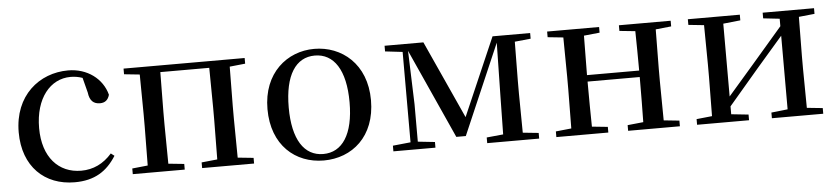

<svg xmlns="http://www.w3.org/2000/svg" viewBox="-38 -734 4121 946"><g transform="rotate(-5 2022.5 -261.0)"><path d="M300 15C399 15 460 -25 506 -98L489 -111C447 -63 396 -39 337 -39C225 -39 148 -122 148 -266C148 -414 224 -504 324 -504C344 -504 363 -501 383 -494L402 -420C407 -378 427 -362 458 -362C482 -362 498 -374 505 -400C484 -481 409 -537 315 -537C172 -537 46 -436 46 -254C46 -84 152 15 300 15Z M588 -494 665 -486 667 -292V-230L665 -36L588 -28V0H845V-28L767 -36L765 -230V-292L767 -489H1009L1011 -292V-230L1009 -36L931 -28V0H1188V-28L1110 -36L1108 -230V-292L1110 -486L1187 -494V-522H588Z M1532 15C1672 15 1789 -81 1789 -261C1789 -441 1667 -537 1532 -537C1398 -537 1277 -440 1277 -261C1277 -82 1392 15 1532 15ZM1532 -17C1438 -17 1382 -101 1382 -260C1382 -420 1438 -504 1532 -504C1626 -504 1683 -420 1683 -260C1683 -101 1626 -17 1532 -17Z M1965 0H2085V-28L2001 -37V-222L1992 -487L2192 -44H2239L2431 -489L2426 -220L2423 -36L2341 -28V0H2598V-28L2520 -36L2518 -230V-292L2520 -486L2599 -494V-522H2413L2246 -137L2071 -522H1879V-494L1965 -484V-37L1877 -28V0Z M3038 -494 3116 -486C3117 -432 3118 -351 3118 -291H2860L2862 -486L2940 -494V-522H2683V-494L2760 -486L2762 -292V-230L2760 -36L2683 -28V0H2940V-28L2862 -36C2861 -92 2860 -179 2860 -259H3118C3118 -179 3117 -92 3116 -36L3038 -28V0H3294V-28L3217 -36L3215 -230V-292L3217 -486L3294 -494V-522H3038Z M3749 -494 3830 -485V-448L3675 -268L3551 -125V-485L3636 -494V-522H3379V-494L3456 -486L3458 -292V-230L3456 -36L3379 -28V0H3636V-28L3551 -37V-76L3701 -252L3830 -401V-37L3749 -28V0H4003V-28L3925 -36L3923 -230V-292L3925 -486L4003 -494V-522H3749Z"/></g></svg>

Font: Source Han Serif SC Medium
Style: Regular
Weight: 500
Designer: Ryoko NISHIZUKA 西塚涼子 (kana & ideographs); Frank Grießhammer (Latin, Greek & Cyrillic); Wenlong ZHANG 张文龙 (bopomofo); San
Foundry: Adobe
Version: Version 2.003;hotconv 1.1.1;makeotfexe 2.6.0